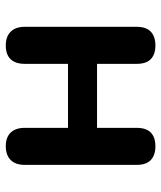

<svg xmlns="http://www.w3.org/2000/svg" viewBox="32 -568 545 648"><g transform="rotate(90 304.0 -244.5)"><path d="M134 8Q104 8 87.5 -8.5Q71 -25 71 -56V-434Q71 -466 87.5 -481.5Q104 -497 134 -497Q164 -497 180 -481.5Q196 -466 196 -434V-300H412V-434Q412 -466 428 -481.5Q444 -497 474 -497Q504 -497 520.5 -481.5Q537 -466 537 -434V-56Q537 -25 520.5 -8.5Q504 8 474 8Q444 8 428 -8.5Q412 -25 412 -56V-202H196V-56Q196 -25 180.5 -8.5Q165 8 134 8Z"/></g></svg>

Font: Nunito
Style: Bold
Weight: 700
Designer: Vernon Adams
Foundry: Vernon Adams
Version: Version 3.602